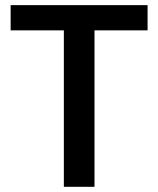

<svg xmlns="http://www.w3.org/2000/svg" viewBox="-20 -720 610 740"><path d="M21 -700.2H548.8V-603H344.2V0H226.1V-603H21Z"/></svg>

Font: Post Grotesk Medium
Style: Medium
Weight: 500
Version: Version 1.0